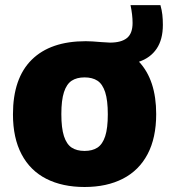

<svg xmlns="http://www.w3.org/2000/svg" viewBox="-20 -718 659 748"><path d="M521.5 -477.5Q588.5 -406 588.5 -273.5Q588.5 -181 555 -117.5Q521.5 -54 458.8 -21.8Q396 10.5 309.5 10.5Q223 10.5 160.2 -21.5Q97.5 -53.5 64 -117Q30.5 -180.5 30.5 -272.5Q30.5 -413 103.5 -485.2Q176.5 -557.5 314 -557.5Q335.5 -557.5 375 -554Q401 -552 408.5 -552Q452.5 -552 474.5 -569.8Q496.5 -587.5 496.5 -628.5Q496.5 -660 488.5 -698H605Q610.5 -678.5 612.5 -660.5Q614.5 -642.5 614.5 -621Q614.5 -564 590.2 -528.2Q566 -492.5 521.5 -477.5ZM400 -272.5Q400 -327 389.8 -358.8Q379.5 -390.5 359.8 -403.5Q340 -416.5 309.5 -416.5Q279 -416.5 259.2 -403.5Q239.5 -390.5 229.2 -359Q219 -327.5 219 -273.5Q219 -219 229.2 -187.5Q239.5 -156 259.2 -143Q279 -130 309.5 -130Q340 -130 359.8 -143Q379.5 -156 389.8 -187.2Q400 -218.5 400 -272.5Z"/></svg>

Font: Encode Sans ExtraBold
Style: Regular
Weight: 800
Designer: Multiple Designers
Foundry: Impallari Type
Version: Version 2.000